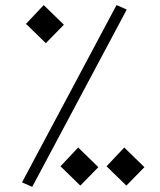

<svg xmlns="http://www.w3.org/2000/svg" viewBox="-20 -723 626 753"><path d="M106.4 9.8 66.4 -7.8 437 -703.1 477.1 -685.5ZM294.9 4.9 217.3 -70.8 286.6 -144.5 365.7 -67.4ZM475.6 4.9 397.9 -70.8 467.3 -144.5 546.4 -67.4ZM159.7 -553.7 82 -629.4 151.4 -703.1 230.5 -626Z"/></svg>

Font: Cascadia Code NF ExtraLight
Style: Regular
Weight: 200
Monospace: yes
Designer: Aaron Bell
Foundry: Saja Typeworks
Version: Version 2404.023; ttfautohint (v1.8.4)